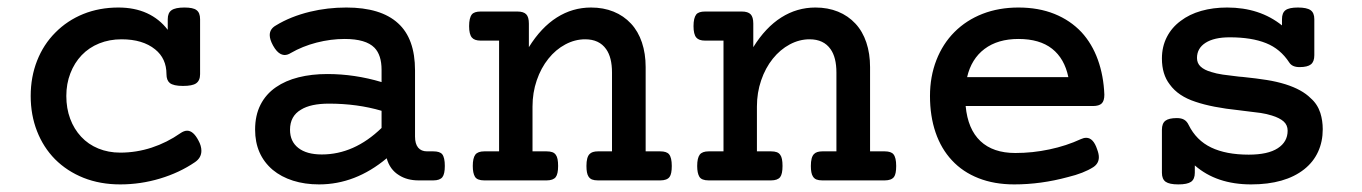

<svg xmlns="http://www.w3.org/2000/svg" viewBox="-20 -482 3638 513"><path d="M394.5 -350.1Q361.3 -377 304.7 -377Q272.5 -377 245.1 -366Q217.8 -355 198.2 -334.5Q178.7 -314 168 -286.1Q157.2 -258.3 157.2 -225.6Q157.2 -192.4 167.5 -164.8Q177.7 -137.2 196.8 -116.7Q215.8 -96.2 242.7 -85.2Q269.5 -74.2 301.3 -74.2Q344.2 -74.2 385.3 -87.6Q426.3 -101.1 461.9 -126Q471.7 -132.8 480 -132.8Q496.6 -132.8 510.3 -106.4Q518.1 -92.3 518.1 -79.1Q518.1 -60.5 501 -48.8Q459.5 -20.5 407.5 -4.9Q355.5 10.7 301.3 10.7Q247.6 10.7 203.4 -6.8Q159.2 -24.4 127 -56.6Q95.7 -88.4 78.9 -131.6Q62 -174.8 62 -225.6Q62 -276.4 79.1 -319.8Q96.2 -363.3 127.9 -395Q159.7 -427.2 202.6 -444.6Q245.6 -461.9 296.4 -461.9Q339.4 -461.9 372.6 -446.8Q405.8 -431.6 428.2 -402.3V-430.7Q428.2 -447.8 438.5 -454.8Q448.7 -461.9 472.7 -461.9Q496.1 -461.9 504.9 -455.1Q514.6 -448.2 514.6 -430.7V-283.7Q514.6 -266.6 503.9 -259.3Q494.1 -252.4 468.8 -252.4Q443.4 -252.4 433.6 -260.3Q424.8 -267.6 424.8 -283.7Q424.8 -325.7 394.5 -350.1Z M1137.7 -77.6Q1155.3 -77.6 1161.6 -69.8Q1168.5 -61 1168.5 -38.6Q1168.5 -17.1 1162.1 -8.8Q1155.3 0 1137.7 0H1098.6Q1067.9 0 1046.4 -13.7Q1021.5 -28.8 1013.2 -59.1Q929.7 10.7 832.5 10.7Q794.4 10.7 762.9 0.7Q731.4 -9.3 708.5 -28.3Q661.6 -68.4 661.6 -135.7Q661.6 -173.8 676 -202.1Q690.4 -230.5 717.3 -249Q742.7 -266.6 777.6 -275.4Q812.5 -284.2 854.5 -284.2Q927.7 -284.2 999.5 -262.7V-295.4Q999.5 -335 980.5 -354.5Q957.5 -377.9 900.9 -377.9Q863.8 -377.9 825.9 -368.2Q788.1 -358.4 756.8 -340.3Q748.5 -335 740.2 -335Q736.3 -335 730.5 -337.4Q719.2 -342.8 709.5 -360.4Q700.7 -376.5 700.7 -388.2Q700.7 -404.8 717.3 -414.1Q756.3 -438 808.6 -450.7Q855 -461.9 905.3 -461.9Q997.6 -461.9 1043.5 -419.9Q1088.9 -378.9 1088.9 -293.9V-117.2Q1088.9 -97.7 1097.2 -87.6Q1105.5 -77.6 1121.1 -77.6ZM999.5 -186Q934.6 -205.1 858.9 -205.1Q810.1 -205.1 784.2 -189Q754.9 -171.9 754.9 -135.3Q754.9 -104 777.1 -86.7Q799.3 -69.3 839.8 -69.3Q926.3 -69.3 999.5 -140.1Z M1313.5 -373.5H1264.2Q1247.6 -373.5 1240.7 -381.8Q1233.4 -390.6 1233.4 -412.1Q1233.4 -434.1 1240.7 -443.4Q1247.1 -451.2 1264.2 -451.2H1362.3Q1378.9 -451.2 1386 -443.8Q1393.1 -436.5 1393.1 -418.9V-356Q1425.8 -408.7 1467.8 -435.3Q1509.8 -461.9 1559.1 -461.9Q1592.3 -461.9 1619.4 -450.9Q1646.5 -439.9 1666 -418.9Q1685.1 -398.4 1695.1 -368.7Q1705.1 -338.9 1705.1 -302.7V-77.6H1744.1Q1761.2 -77.6 1767.6 -69.8Q1774.9 -61 1774.9 -38.6Q1774.9 -17.1 1769 -9.3Q1762.2 0 1744.1 0H1577.6Q1567.9 0 1561.8 -2.4Q1555.7 -4.9 1552.2 -10.7Q1546.9 -19 1546.9 -38.6Q1546.9 -62 1555.2 -70.3Q1562 -77.6 1577.6 -77.6H1615.2V-288.1Q1615.2 -328.6 1599.6 -350.6Q1581.1 -377 1543.5 -377Q1516.1 -377 1490.5 -363.3Q1464.8 -349.6 1445.3 -325.2Q1425.3 -300.3 1414.1 -267.3Q1402.8 -234.4 1402.8 -197.3V-77.6H1440.4Q1449.7 -77.6 1455.8 -75.4Q1461.9 -73.2 1465.3 -67.9Q1471.2 -60.1 1471.2 -38.6Q1471.2 -17.1 1464.8 -8.8Q1458 0 1440.4 0H1273.9Q1254.9 0 1249 -9.8Q1243.2 -19.5 1243.2 -38.6Q1243.2 -59.6 1250 -68.8Q1256.8 -77.6 1273.9 -77.6H1313.5Z M1913.1 -373.5H1863.8Q1847.2 -373.5 1840.3 -381.8Q1833 -390.6 1833 -412.1Q1833 -434.1 1840.3 -443.4Q1846.7 -451.2 1863.8 -451.2H1961.9Q1978.5 -451.2 1985.6 -443.8Q1992.7 -436.5 1992.7 -418.9V-356Q2025.4 -408.7 2067.4 -435.3Q2109.4 -461.9 2158.7 -461.9Q2191.9 -461.9 2219 -450.9Q2246.1 -439.9 2265.6 -418.9Q2284.7 -398.4 2294.7 -368.7Q2304.7 -338.9 2304.7 -302.7V-77.6H2343.8Q2360.8 -77.6 2367.2 -69.8Q2374.5 -61 2374.5 -38.6Q2374.5 -17.1 2368.7 -9.3Q2361.8 0 2343.8 0H2177.2Q2167.5 0 2161.4 -2.4Q2155.3 -4.9 2151.9 -10.7Q2146.5 -19 2146.5 -38.6Q2146.5 -62 2154.8 -70.3Q2161.6 -77.6 2177.2 -77.6H2214.8V-288.1Q2214.8 -328.6 2199.2 -350.6Q2180.7 -377 2143.1 -377Q2115.7 -377 2090.1 -363.3Q2064.5 -349.6 2044.9 -325.2Q2024.9 -300.3 2013.7 -267.3Q2002.4 -234.4 2002.4 -197.3V-77.6H2040Q2049.3 -77.6 2055.4 -75.4Q2061.5 -73.2 2064.9 -67.9Q2070.8 -60.1 2070.8 -38.6Q2070.8 -17.1 2064.5 -8.8Q2057.6 0 2040 0H1873.5Q1854.5 0 1848.6 -9.8Q1842.8 -19.5 1842.8 -38.6Q1842.8 -59.6 1849.6 -68.8Q1856.4 -77.6 1873.5 -77.6H1913.1Z M2560.1 -198.7Q2565.9 -136.7 2599.6 -105Q2633.3 -73.2 2692.9 -73.2Q2738.8 -73.2 2783.9 -82.8Q2829.1 -92.3 2868.2 -110.4Q2875.5 -113.8 2882.3 -113.8Q2901.4 -113.8 2911.6 -82.5Q2916 -70.8 2916 -62Q2916 -45.4 2901.4 -35.6Q2875.5 -19 2833 -8.8Q2761.2 10.7 2689.9 10.7Q2636.7 10.7 2594.5 -5.9Q2552.2 -22.5 2523.4 -53.7Q2494.6 -84.5 2479.7 -128.2Q2464.8 -171.9 2464.8 -225.6Q2464.8 -277.3 2481.9 -321.3Q2499 -365.2 2530.3 -396.5Q2562 -428.2 2605.5 -445.1Q2648.9 -461.9 2701.2 -461.9Q2754.9 -461.9 2797.4 -444.8Q2839.8 -427.7 2869.6 -396Q2897.9 -365.2 2913.3 -322.5Q2928.7 -279.8 2930.7 -229Q2930.7 -212.4 2923.6 -205.6Q2916.5 -198.7 2899.9 -198.7ZM2834.5 -275.9Q2824.2 -325.7 2791 -351.8Q2757.8 -377.9 2701.2 -377.9Q2646 -377.9 2610.6 -351.3Q2575.2 -324.7 2564 -275.9Z M3172.4 -20.5Q3172.4 -3.4 3162.4 3.7Q3152.3 10.7 3128.4 10.7Q3104.5 10.7 3094.5 3.7Q3084.5 -3.4 3084.5 -20.5V-135.3Q3084.5 -152.3 3093.8 -159.4Q3103 -166.5 3124.5 -166.5Q3136.7 -166.5 3144 -162.1Q3151.4 -157.7 3155.8 -148.4Q3176.3 -106.9 3216.1 -87.9Q3255.9 -68.8 3316.4 -68.8Q3367.7 -68.8 3394 -85.9Q3420.4 -103 3420.4 -132.8Q3420.4 -147.9 3409.7 -157.5Q3398.9 -167 3378.4 -173.3Q3364.7 -177.7 3348.4 -180.2Q3332 -182.6 3301.8 -186L3290 -187.5Q3219.2 -194.8 3174.3 -210Q3127.9 -225.1 3105.5 -256.3Q3084.5 -283.2 3084.5 -325.7Q3084.5 -357.4 3097.7 -383.1Q3110.8 -408.7 3134.8 -426.3Q3157.7 -443.8 3189.5 -452.9Q3221.2 -461.9 3258.8 -461.9Q3345.7 -461.9 3405.3 -414.1V-430.7Q3405.3 -447.8 3414.8 -454.8Q3424.3 -461.9 3447.8 -461.9Q3471.7 -461.9 3481.7 -454.8Q3491.7 -447.8 3491.7 -430.7V-334.5Q3491.7 -317.4 3482.7 -310.1Q3473.6 -302.7 3452.1 -302.7Q3432.6 -302.7 3424.8 -314.9Q3400.9 -351.6 3362.8 -366.7Q3324.2 -382.3 3265.6 -382.3Q3224.1 -382.3 3201.2 -367.7Q3178.2 -353 3178.2 -327.1Q3178.2 -313 3188 -304Q3197.8 -294.9 3216.3 -289.6Q3230 -285.2 3247.1 -282.7Q3264.2 -280.3 3290 -277.3Q3293 -277.3 3300.8 -276.4Q3338.4 -272.5 3364.5 -268.3Q3390.6 -264.2 3414.6 -256.8Q3459 -242.7 3481.9 -219.7Q3500 -204.1 3507.8 -180.2Q3514.2 -159.7 3514.2 -136.7Q3514.2 -103.5 3501.7 -76.4Q3489.3 -49.3 3464.8 -29.8Q3413.6 10.7 3322.8 10.7Q3230.5 10.7 3172.4 -40Z"/></svg>

Font: Courier Prime Medium
Style: Regular
Weight: 500
Designer: Alan Dague-Greene
Foundry: Quote-Unquote Apps
Version: Version 1.202